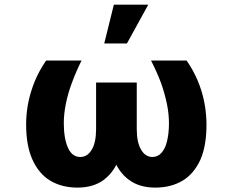

<svg xmlns="http://www.w3.org/2000/svg" viewBox="-20 -810 1017 839"><path d="M181.6 -545.4H336.4Q313 -499 293.5 -446.3Q276.9 -401.9 267.6 -355.5Q258.8 -311.5 258.8 -271.5Q258.8 -204.6 277.3 -163.6Q295.4 -124 331.1 -124Q361.8 -124 380.9 -155.8Q399.9 -187.5 399.9 -246.1V-449.2H524.4V-266.1Q524.4 -183.6 502.4 -121.6Q479.5 -59.1 434.6 -24.9Q388.7 9.8 318.8 9.8Q250.5 9.8 199.7 -20.5Q149.9 -50.3 121.6 -112.8Q93.8 -174.8 94.2 -268.6Q94.7 -344.2 117.7 -415.5Q139.6 -484.9 181.6 -545.4ZM640.1 -545.4H795.4Q837.4 -484.9 859.4 -415.5Q881.3 -346.2 882.3 -268.6Q882.8 -174.3 856 -112.8Q827.6 -50.3 777.8 -20.5Q727.1 9.8 658.2 9.8Q588.4 9.8 542.5 -24.9Q496.6 -59.1 474.6 -121.6Q452.6 -181.6 452.6 -266.1V-449.2H577.6V-246.1Q577.6 -187.5 596.7 -155.8Q615.2 -124 646 -124Q669.4 -124 685.5 -142.1Q702.1 -160.2 710 -193.4Q718.3 -227.5 718.3 -271.5Q718.3 -311.5 709.5 -355.5Q700.2 -400.4 684.1 -446.3Q667 -492.2 640.1 -545.4ZM534.7 -620.1H435.5L477.5 -789.6H627.9Z"/></svg>

Font: My Font
Style: Regular
Weight: 500
Designer: Rasmus Andersson
Foundry: rsms
Version: Version 0.001